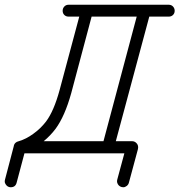

<svg xmlns="http://www.w3.org/2000/svg" viewBox="-36 -641 756 809"><path d="M253 -571Q242 -571 235 -578Q228 -585 228 -595.5Q228 -606 235 -613.5Q242 -621 253 -621H675Q686 -621 693 -613.5Q700 -606 700 -595.5Q700 -585 693 -578Q686 -571 675 -571H593L452 -46H520Q520 -46 521 -46Q531 -46 538.5 -38.5Q546 -31 546 -21Q546 -20 546 -19Q546 -16 545 -12L507 129Q505 137 498 142.5Q491 148 483.5 148Q476 148 470 144.5Q464 141 460.5 135Q457 129 457 122L458 116L488 5H419Q419 5 418.5 5Q418 5 418 5H67L34 129Q29 148 9 148Q2 148 -3.5 144.5Q-9 141 -12.5 135Q-16 129 -16 125Q-16 119 -15 116L22 -25Q23 -33 29 -39Q34 -44 43 -46Q74 -55 104 -77Q135 -99 158 -129Q191 -173 215 -261L298 -571ZM148 -46H400L540 -571H350L264 -248Q237 -151 198 -98Q176 -69 148 -46Z"/></svg>

Font: TT2020Base
Style: Italic
Weight: 400
Italic angle: -15°
Version: Version 0.2.000